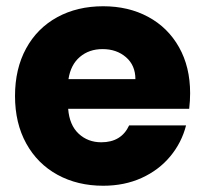

<svg xmlns="http://www.w3.org/2000/svg" viewBox="-20 -586 656 614"><path d="M588 -288Q588 -264 585 -238H198Q202 -186 231.5 -158.5Q261 -131 304 -131Q368 -131 393 -185H575Q561 -130 524.5 -86Q488 -42 433 -17Q378 8 310 8Q228 8 164 -27Q100 -62 64 -127Q28 -192 28 -279Q28 -366 63.5 -431Q99 -496 163 -531Q227 -566 310 -566Q391 -566 454 -532Q517 -498 552.5 -435Q588 -372 588 -288ZM413 -333Q413 -377 383 -403Q353 -429 308 -429Q265 -429 235.5 -404Q206 -379 199 -333Z"/></svg>

Font: MSTAGE
Style: Bold
Weight: 700
Designer: Ninad Kale (Devanagari), Jonny Pinhorn (Latin)
Foundry: Indian Type Foundry
Version: 4.004